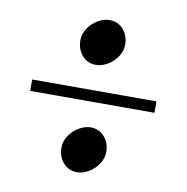

<svg xmlns="http://www.w3.org/2000/svg" viewBox="-67 -649 661 680"><g transform="rotate(10 263.5 -308.5)"><path d="M40 -329H487V-288H40ZM343 -121Q343 -98 329 -77.5Q315 -57 294 -45Q273 -33 253 -33Q223 -33 203.5 -55Q184 -77 184 -110Q184 -133 198 -153.5Q212 -174 233 -186Q254 -198 274 -198Q304 -198 323.5 -176Q343 -154 343 -121ZM343 -507Q343 -484 329 -463.5Q315 -443 294 -431Q273 -419 253 -419Q223 -419 203.5 -441Q184 -463 184 -496Q184 -519 198 -539.5Q212 -560 233 -572Q254 -584 274 -584Q304 -584 323.5 -562Q343 -540 343 -507Z"/></g></svg>

Font: Inknut Antiqua
Style: Regular
Weight: 400
Designer: Claus Eggers Sørensen
Foundry: Claus Eggers Sørensen
Version: Version 1.003; ttfautohint (v1.8.2) -l 8 -r 50 -G 200 -x 14 